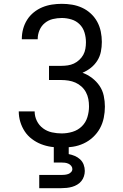

<svg xmlns="http://www.w3.org/2000/svg" viewBox="-20 -763 640 1003"><path d="M302 8Q275 8 247.5 4Q220 0 194.5 -10Q169 -20 146.5 -37Q124 -54 109 -77Q94 -100 86 -126.5Q78 -153 78 -181H161Q161 -155 172.5 -131.5Q184 -108 205 -92.5Q226 -77 251.5 -71.5Q277 -66 302 -66Q331 -66 359 -74.5Q387 -83 407.5 -103Q428 -123 436.5 -151Q445 -179 445 -207Q445 -227 441.5 -245.5Q438 -264 429 -281Q420 -298 405.5 -311Q391 -324 374 -331.5Q357 -339 338 -342Q319 -345 300 -345H236V-419H300Q317 -419 334 -421.5Q351 -424 366 -431Q381 -438 394 -450Q407 -462 415 -476.5Q423 -491 426 -508Q429 -525 429 -542Q429 -568 421.5 -593Q414 -618 396 -636Q378 -654 353 -661.5Q328 -669 303 -669Q279 -669 256 -663.5Q233 -658 214.5 -643Q196 -628 186.5 -605.5Q177 -583 177 -560V-558H94V-561Q94 -587 101 -612.5Q108 -638 122 -660Q136 -682 156.5 -698.5Q177 -715 201 -725Q225 -735 251 -739Q277 -743 303 -743Q330 -743 357 -738.5Q384 -734 409 -722.5Q434 -711 454.5 -692Q475 -673 488 -649Q501 -625 506.5 -598Q512 -571 512 -544Q512 -518 507 -493Q502 -468 488.5 -446.5Q475 -425 455 -409Q435 -393 411 -383Q438 -373 461 -355.5Q484 -338 500 -314.5Q516 -291 522 -262.5Q528 -234 528 -206Q528 -177 522 -147.5Q516 -118 502 -92.5Q488 -67 466 -46.5Q444 -26 417 -13.5Q390 -1 361 3.5Q332 8 302 8ZM185 220V151H300Q309 151 318.5 150Q328 149 336.5 146Q345 143 351.5 136Q358 129 358 120Q358 111 352 103.5Q346 96 337 92Q328 88 318.5 87Q309 86 300 86H261V-66H339V42Q355 45 370.5 51.5Q386 58 398.5 69.5Q411 81 417 97Q423 113 423 130Q423 144 418.5 158Q414 172 405 183Q396 194 383.5 201.5Q371 209 357 213Q343 217 328.5 218.5Q314 220 300 220Z"/></svg>

Font: Iosevka Aile
Style: Regular
Weight: 400
Designer: Belleve Invis
Foundry: Belleve Invis
Version: Version 28.0.1; ttfautohint (v1.8.4)